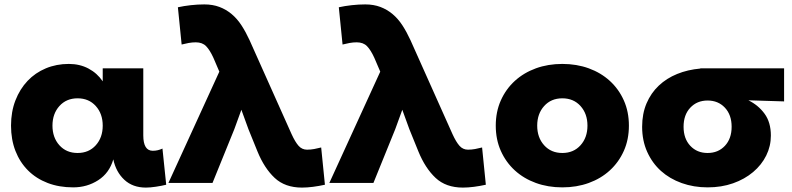

<svg xmlns="http://www.w3.org/2000/svg" viewBox="-20 -780 3592 871"><path d="M30 -210Q30 -273 50 -324.5Q70 -376 105 -413Q140 -450 188 -470Q236 -490 292 -490Q342 -490 381.5 -469Q421 -448 446 -411V-470H630V-166Q630 -96 673 -96Q685 -96 695.5 -98.5Q706 -101 717 -106L734 58Q714 63 687.5 67Q661 71 642 71Q582 71 544 35.5Q506 0 494 -57Q476 5 425.5 37.5Q375 70 312 70Q248 70 196 50Q144 30 107 -7Q70 -44 50 -95.5Q30 -147 30 -210ZM218 -210Q218 -156 249.5 -121Q281 -86 332 -86Q383 -86 414.5 -121Q446 -156 446 -210Q446 -264 414.5 -299Q383 -334 332 -334Q281 -334 249.5 -299Q218 -264 218 -210Z M787 -747Q814 -753 845.5 -756.5Q877 -760 907 -760Q945 -760 975.5 -748.5Q1006 -737 1031 -716Q1056 -695 1075.5 -665Q1095 -635 1112 -598L1303 -171Q1319 -136 1334.5 -118.5Q1350 -101 1373 -101Q1389 -101 1405.5 -104Q1422 -107 1437 -111L1454 58Q1427 64 1400 67.5Q1373 71 1350 71Q1273 71 1226 27Q1179 -17 1148 -93L1107 -194L1075 -282L1043 -194L944 50H744L975 -455L948 -518Q932 -553 915 -570.5Q898 -588 868 -588Q852 -588 835.5 -585Q819 -582 804 -578Z M1517 -747Q1544 -753 1575.5 -756.5Q1607 -760 1637 -760Q1675 -760 1705.5 -748.5Q1736 -737 1761 -716Q1786 -695 1805.5 -665Q1825 -635 1842 -598L2033 -171Q2049 -136 2064.5 -118.5Q2080 -101 2103 -101Q2119 -101 2135.5 -104Q2152 -107 2167 -111L2184 58Q2157 64 2130 67.5Q2103 71 2080 71Q2003 71 1956 27Q1909 -17 1878 -93L1837 -194L1805 -282L1773 -194L1674 50H1474L1705 -455L1678 -518Q1662 -553 1645 -570.5Q1628 -588 1598 -588Q1582 -588 1565.5 -585Q1549 -582 1534 -578Z M2229 -210Q2229 -273 2252 -324.5Q2275 -376 2315.5 -413Q2356 -450 2411 -470Q2466 -490 2531 -490Q2596 -490 2651 -470Q2706 -450 2746.5 -413Q2787 -376 2810 -324.5Q2833 -273 2833 -210Q2833 -147 2810 -95.5Q2787 -44 2746.5 -7Q2706 30 2651 50Q2596 70 2531 70Q2466 70 2411 50Q2356 30 2315.5 -7Q2275 -44 2252 -95.5Q2229 -147 2229 -210ZM2417 -210Q2417 -156 2448.5 -121Q2480 -86 2531 -86Q2582 -86 2613.5 -121Q2645 -156 2645 -210Q2645 -264 2613.5 -299Q2582 -334 2531 -334Q2480 -334 2448.5 -299Q2417 -264 2417 -210Z M2893 -205Q2893 -264 2913 -311Q2933 -358 2968.5 -391.5Q3004 -425 3052 -444.5Q3100 -464 3157 -469V-470H3537V-320L3375 -325Q3420 -303 3448.5 -264Q3477 -225 3477 -165Q3477 -117 3456 -74.5Q3435 -32 3396.5 0.5Q3358 33 3305.5 51.5Q3253 70 3190 70Q3127 70 3072.5 50.5Q3018 31 2978.5 -4.5Q2939 -40 2916 -91Q2893 -142 2893 -205ZM3081 -205Q3081 -151 3111.5 -118.5Q3142 -86 3190 -86Q3238 -86 3268.5 -118.5Q3299 -151 3299 -205Q3299 -259 3268.5 -291.5Q3238 -324 3190 -324Q3142 -324 3111.5 -291.5Q3081 -259 3081 -205Z"/></svg>

Font: OA Gothic ExtraBold
Style: Regular
Weight: 800
Designer: Choi Chi-young, Lee Jaesang, Lee Juhyun, Han Dohee
Foundry: DDUNGSANG CORP.
Version: Version 1.000;Build 20210203